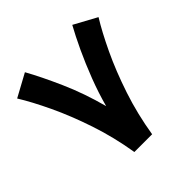

<svg xmlns="http://www.w3.org/2000/svg" viewBox="-176 -819 966 966"><g transform="rotate(-45 306.5 -336.5)"><path d="M243.7 0Q223.6 -124 185.3 -238.5Q147 -353 102.1 -448Q57.1 -543 17.1 -607.4L138.2 -673.3Q179.7 -598.6 226.8 -492.4Q273.9 -386.2 306.6 -263.7Q326.2 -336.9 355.2 -412.6Q384.3 -488.3 416 -556.2Q447.8 -624 475.1 -673.3L596.2 -607.4Q556.2 -543 511.2 -448Q466.3 -353 428.2 -238.5Q390.1 -124 370.1 0Z"/></g></svg>

Font: Vazirmatn FD NL ExtraBold
Style: Regular
Weight: 800
Designer: Saber Rastikerdar
Foundry: Saber Rastikerdar
Version: Version 33.003